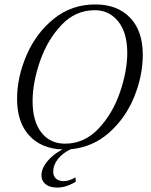

<svg xmlns="http://www.w3.org/2000/svg" viewBox="-20 -662 679 866"><path d="M220 113Q220 132 232.5 143.5Q245 155 267 155Q292 155 320 138L322 157Q280 184 238 184Q205 184 186 169Q167 154 167 129Q167 98 193 66Q219 34 262 12Q167 9 112 -50.5Q57 -110 57 -216Q57 -314 100 -413.5Q143 -513 223 -577.5Q303 -642 410 -642Q509 -642 566.5 -582.5Q624 -523 624 -415Q624 -320 585 -224.5Q546 -129 472 -63.5Q398 2 299 11Q263 28 241.5 55Q220 82 220 113ZM273 -14Q360 -14 424 -81.5Q488 -149 521 -245.5Q554 -342 554 -423Q554 -514 513.5 -565Q473 -616 407 -616Q320 -616 256.5 -548.5Q193 -481 160 -384.5Q127 -288 127 -206Q127 -115 166.5 -64.5Q206 -14 273 -14Z"/></svg>

Font: Arapey
Style: Italic
Weight: 400
Italic angle: -12°
Designer: Eduardo Rodriguez Tunni
Foundry: Eduardo Rodriguez Tunni
Version: Version 3.000